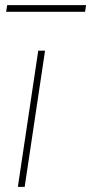

<svg xmlns="http://www.w3.org/2000/svg" viewBox="-20 -725 354 745"><path d="M75.7 0H49.3L128.4 -528.3H154.8ZM310.1 -679.2H3.9L7.8 -705.1H314Z"/></svg>

Font: Roboto-ThinItalic
Style: Italic
Weight: 250
Italic angle: -12°
Designer: Google
Version: Version 1.100141; 2013; ttfautohint (v0.94.14-c901) -l 8 -r 